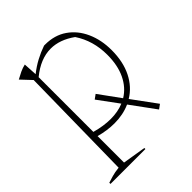

<svg xmlns="http://www.w3.org/2000/svg" viewBox="-194 -597 903 903"><g transform="rotate(-45 257.5 -146.0)"><path d="M13 195V187Q29 182 47.5 176.5Q66 171 94 168L103 -406L55 -457Q73 -467 90 -475Q107 -483 125 -487L129 -419Q158 -442 189 -458.5Q220 -475 252 -486H259Q322 -486 367.5 -454.5Q413 -423 437.5 -368.5Q462 -314 462 -246Q462 -169 434 -113Q406 -57 356 -27L444 93L422 109L332 -14Q285 7 228 7Q180 7 129 -7V169L245 188V195ZM263 -154 340 -48Q384 -75 408 -125Q432 -175 432 -245Q432 -339 384 -411Q324 -454 264 -454Q196 -454 129 -399V-35Q183 -20 230 -20Q278 -20 316 -36L241 -138Z"/></g></svg>

Font: Piazzolla Thin
Style: Regular
Weight: 100
Designer: Juan Pablo del Peral
Foundry: Huerta Tipografica
Version: Version 1.330